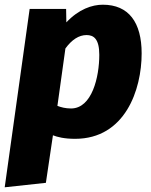

<svg xmlns="http://www.w3.org/2000/svg" viewBox="-38 -571 640 816"><path d="M-18 225 157 206 187 4C205 11 234 19 281 19C494 19 564 -190 564 -344C564 -476 509 -551 399 -551C353 -551 297 -532 244 -476L243 -533H88ZM264 -110C240 -110 222 -115 206 -121L240 -365C267 -402 297 -422 330 -422C360 -422 384 -406 384 -338C384 -244 353 -110 264 -110Z"/></svg>

Font: Fira Sans ExtraBold
Style: Italic
Weight: 800
Italic angle: -8°
Designer: bBox Type GmbH & Carrois Corporate GbR & Edenspiekermann AG
Foundry: bBox Type GmbH & Carrois Corporate GbR & Edenspiekermann AG
Version: Version 4.301;PS 004.301;hotconv 1.0.88;makeotf.lib2.5.64775